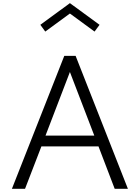

<svg xmlns="http://www.w3.org/2000/svg" viewBox="-20 -1172 868 1192"><path d="M414 -1088 567 -976 598 -1018 414 -1152.5 230.5 -1018 261 -976ZM135.5 0 237 -263H591.5L692 0H774L449.5 -825H379L54 0ZM414 -725 565.5 -330H262.5Z"/></svg>

Font: Spartan
Style: Regular
Weight: 400
Designer: Matt Bailey, Mirko Velimirovic
Foundry: Matt Bailey
Version: Version 1.003